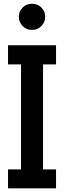

<svg xmlns="http://www.w3.org/2000/svg" viewBox="-20 -992 345 1039"><path d="M23.4 27.3V-75.2H93.8V-643.6H23.4V-747.1H283.2V-643.6H212.9V-75.2H283.2V27.3ZM102.5 -851.1Q82 -872.1 82 -901.4Q82 -930.7 102.5 -951.2Q123 -971.7 153.3 -971.7Q183.6 -971.7 204.1 -951.2Q224.6 -930.7 224.6 -901.4Q224.6 -872.1 204.1 -851.1Q183.6 -830.1 153.3 -830.1Q123 -830.1 102.5 -851.1Z"/></svg>

Font: GenEi M Gothic v2 Medium
Style: Regular
Weight: 500
Version: Version 2.0